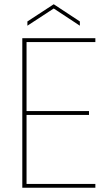

<svg xmlns="http://www.w3.org/2000/svg" viewBox="-20 -884 519 904"><path d="M429 -704V-686H105V-361H399V-343H105V-18H429V0H85V-704ZM356 -783V-763L233 -844L109 -763V-783L233 -864Z"/></svg>

Font: Poppins Devanagari Thin
Style: Regular
Weight: 100
Designer: Ninad Kale (Devanagari), Jonny Pinhorn (Latin)
Foundry: Indian Type Foundry
Version: 4.005